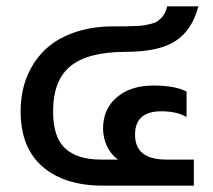

<svg xmlns="http://www.w3.org/2000/svg" viewBox="-20 -584 669 604"><path d="M303.2 0Q183.6 0 114.3 -59.3Q44.9 -118.7 44.9 -233.9Q44.9 -290.5 63.2 -338.6Q81.5 -386.7 117.2 -423.1Q152.8 -459.5 209 -480.2Q265.1 -501 336.9 -501Q362.3 -501 375.5 -501.2Q388.7 -501.5 407 -502.2Q425.3 -502.9 434.6 -504.6Q443.8 -506.3 456.1 -509.3Q468.3 -512.2 474.6 -516.8Q481 -521.5 487.8 -528.1Q494.6 -534.7 498.8 -543.5Q502.9 -552.2 505.9 -564H604Q584.5 -488.8 531.7 -454.8Q479 -420.9 376 -420.9Q257.8 -420.9 202.4 -376.5Q147 -332 147 -232.9Q147 -151.9 185.3 -116.9Q223.6 -82 296.9 -82H351.1Q329.6 -97.2 316.9 -123.5Q304.2 -149.9 304.2 -180.2Q304.2 -241.2 347.7 -278.1Q391.1 -314.9 461.9 -314.9Q530.8 -314.9 566.9 -295.9V-215.8Q536.1 -233.9 487.8 -233.9Q404.8 -233.9 404.8 -160.2Q404.8 -82 502.9 -82H589.8V0Z"/></svg>

Font: Prompt
Style: Regular
Weight: 400
Designer: Katatrad Team
Foundry: CadsonDemak
Version: Version 1.000;PS 001.000;hotconv 1.0.88;makeotf.lib2.5.64775